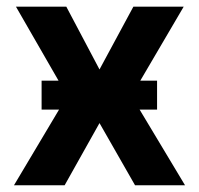

<svg xmlns="http://www.w3.org/2000/svg" viewBox="-20 -550 591 570"><path d="M275.4 -343.8 376 -530.3H525.4L396.5 -310.5H446.3V-224.6H394.5L529.3 0H380.9L275.4 -184.6L171.9 0H21.5L155.3 -224.6H103.5V-310.5H153.8L27.3 -530.3H176.8Z"/></svg>

Font: Pretendard Std
Style: Bold
Weight: 700
Designer: Base glyphs from Inter by Rasmus Andersson; Hangeul glyphs from Noto Sans CJK(Source Han Sans) by Jang Soo-young and Kan
Foundry: Kil Hyung-jin
Version: Version 1.309